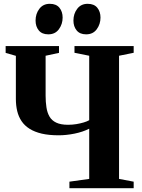

<svg xmlns="http://www.w3.org/2000/svg" viewBox="-20 -984 743 1004"><path d="M446.5 -311Q413 -294 369.5 -285.2Q326 -276.5 287 -276.5Q236 -276.5 198.5 -285.2Q161 -294 134.8 -310.5Q108.5 -327 92.8 -350.5Q77 -374 70 -403.2Q63 -432.5 63 -466.5V-692L9.5 -707.5V-743H288.5V-707.5L218.5 -692.5V-484Q218.5 -451 222.8 -423Q227 -395 238.8 -374.5Q250.5 -354 274 -342.8Q297.5 -331.5 336 -331.5Q358.5 -331.5 379.5 -335Q400.5 -338.5 418 -343.8Q435.5 -349 446.5 -355.5V-692.5L369.5 -708V-743H679V-708L602.5 -692.5V-48.5L679 -34V0H343V-34L446.5 -48.5ZM232 -804.5Q199.5 -804.5 182.8 -825Q166 -845.5 166 -876.5Q166 -912 185.8 -938Q205.5 -964 240 -964H241Q274 -964 290.8 -943.5Q307.5 -923 307.5 -892Q307.5 -858 288 -831.2Q268.5 -804.5 233 -804.5ZM430 -804.5Q397.5 -804.5 380.8 -825Q364 -845.5 364 -876.5Q364 -912 383.8 -938Q403.5 -964 438 -964H439Q472 -964 488.8 -943.5Q505.5 -923 505.5 -892Q505.5 -858 486 -831.2Q466.5 -804.5 431 -804.5Z"/></svg>

Font: Merriweather 96pt
Style: Bold
Weight: 700
Version: Version 2.100